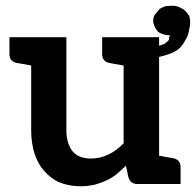

<svg xmlns="http://www.w3.org/2000/svg" viewBox="-20 -643 685 671"><path d="M586 -90C578 -91 579 -91 536 -99V-444C561 -450 592 -459 609 -476C621 -488 626 -500 634 -514C640 -527 641 -541 644 -555C645 -563 645 -572 643 -578C645 -585 636 -594 633 -599C626 -606 622 -612 614 -614C607 -619 597 -622 585 -623C577 -623 570 -622 561 -622C552 -620 544 -615 538 -612C534 -607 529 -602 526 -597C520 -592 518 -586 516 -579C515 -571 515 -564 518 -557C520 -550 522 -545 528 -538C530 -533 537 -528 543 -526C551 -522 561 -520 568 -520H574C566 -505 578 -507 559 -493C558 -491 549 -487 536 -483V-513H337V-454C337 -437 345 -427 362 -423C370 -422 370 -421 412 -414V-142C395 -125 378 -112 359 -103C340 -94 320 -89 299 -89C270 -89 248 -97 234 -114C220 -131 212 -156 212 -187V-513H13V-454C13 -437 21 -427 38 -423C46 -422 46 -422 89 -414V-187C89 -158 93 -132 100 -108C108 -84 118 -64 133 -47C148 -30 166 -15 187 -6C209 3 234 8 262 8C279 8 294 6 309 3C324 -1 338 -6 351 -12C364 -18 376 -25 387 -34C398 -43 409 -53 420 -64L429 -23C434 -8 444 0 460 0H611V-59C611 -76 603 -86 586 -90Z"/></svg>

Font: SVN-Aleo
Style: Bold
Weight: 700
Designer: Alessio Laiso
Version: Version 1.2.2